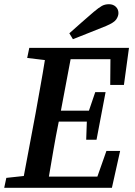

<svg xmlns="http://www.w3.org/2000/svg" viewBox="-33 -891 640 911"><path d="M96 -616 106 -664H579L555 -488H490L491 -610H302L256 -366H389L419 -454H468L425 -228H376L379 -314H246L245 -310Q232 -246 221 -182Q210 -118 199 -53H429L472 -175H537L498 0H-13L-3 -47L80 -56L136 -354Q147 -417 158.5 -480Q170 -543 180 -606ZM296 -733Q325 -759 353.5 -784Q382 -809 411 -834Q436 -855 450.5 -863Q465 -871 484 -871Q504 -871 516.5 -859Q529 -847 529 -829Q529 -815 519 -799.5Q509 -784 471 -768Q432 -752 392.5 -736.5Q353 -721 313 -705Z"/></svg>

Font: Source Serif 4 Semibold
Style: Italic
Weight: 600
Italic angle: -12°
Designer: Frank Grießhammer
Foundry: Adobe
Version: Version 4.005;hotconv 1.1.0;makeotfexe 2.6.0